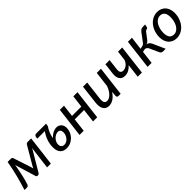

<svg xmlns="http://www.w3.org/2000/svg" viewBox="336 -1793 3077 3077"><g transform="rotate(-45 1875.0 -254.0)"><path d="M331.5 -189Q339 -164.5 343.5 -143Q349.5 -159 359.5 -176.5L542 -488Q550.5 -501 560 -505Q569.5 -509 579.5 -509H659.5L597 0H511.5L554.5 -344Q555.5 -354 558 -366.5Q560.5 -379 563.5 -391L350.5 -31Q345 -23 338 -18.2Q331 -13.5 322 -13.5H308.5Q300 -13.5 294 -18.2Q288 -23 284.5 -31L176 -390Q174 -376 172 -361Q170 -346 167.5 -334.5Q160 -295.5 152.8 -258.5Q145.5 -221.5 137.2 -184.2Q129 -147 118.5 -108.8Q108 -70.5 94.5 -29.5Q90 -16 80.2 -8Q70.5 0 56 0H-0.5Q37.5 -119 70 -245Q102.5 -371 126 -509H200.5Q210.5 -509 219.8 -505Q229 -501 233 -488L331.5 -189Z M730.5 -471Q733 -487 743.8 -497.2Q754.5 -507.5 773.5 -507.5H996L988 -459Q954 -410 935.8 -362.5Q917.5 -315 909 -263.5Q925 -283.5 944.5 -299Q964 -314.5 984.8 -325.5Q1005.5 -336.5 1027.2 -342.2Q1049 -348 1069.5 -348Q1095 -348 1116 -339Q1137 -330 1152 -313.8Q1167 -297.5 1175 -274.5Q1183 -251.5 1183 -223.5Q1183 -183.5 1166.8 -142.5Q1150.5 -101.5 1120.8 -68.2Q1091 -35 1048.5 -14Q1006 7 953.5 7Q919.5 7 892 -2.8Q864.5 -12.5 845 -33.2Q825.5 -54 814.8 -85.5Q804 -117 804 -160.5Q804 -193 808.8 -226.2Q813.5 -259.5 824.5 -294Q835.5 -328.5 853.2 -364Q871 -399.5 897 -437H726.5ZM966 -60Q992 -60 1015.5 -73Q1039 -86 1056.8 -107.2Q1074.5 -128.5 1084.8 -155.5Q1095 -182.5 1095 -211Q1095 -225 1092 -237.8Q1089 -250.5 1082 -260.2Q1075 -270 1063.8 -275.8Q1052.5 -281.5 1035.5 -281.5Q1011.5 -281.5 986.5 -269.5Q961.5 -257.5 941.2 -237.2Q921 -217 908.2 -190.5Q895.5 -164 895.5 -135Q895.5 -97.5 915.5 -78.8Q935.5 -60 966 -60Z M1708.5 -507.5 1647.5 0H1553L1580.5 -231H1369L1341.5 0H1247L1308 -507.5H1402.5L1377.5 -301H1589L1614 -507.5Z M1927.5 -507.5 1889.5 -185Q1882.5 -127 1896.2 -99.2Q1910 -71.5 1948 -71.5Q1970.5 -71.5 1994 -83.5Q2017.5 -95.5 2039.5 -118Q2061.5 -140.5 2080.8 -172.2Q2100 -204 2113.5 -243L2145.5 -507.5H2240L2179 0H2132Q2097.5 0 2097.5 -34L2104 -120.5Q2064.5 -57 2014.8 -25Q1965 7 1912.5 7Q1880.5 7 1856 -5.8Q1831.5 -18.5 1816 -43Q1800.5 -67.5 1794.8 -103.2Q1789 -139 1795 -185L1833 -507.5Z M2341.5 -507.5H2436L2413.5 -320.5Q2411 -301.5 2413 -285.2Q2415 -269 2421.8 -257.2Q2428.5 -245.5 2441 -238.8Q2453.5 -232 2472 -232Q2493 -232 2513.2 -239.5Q2533.5 -247 2551 -260.8Q2568.5 -274.5 2582.8 -294Q2597 -313.5 2606.5 -338L2627 -507.5H2721.5L2661 0H2566.5L2594.5 -234.5Q2563 -196.5 2522 -174.8Q2481 -153 2432.5 -153Q2399 -153 2375.5 -165.2Q2352 -177.5 2338 -199.8Q2324 -222 2319.2 -252.8Q2314.5 -283.5 2319 -320.5Z M3082 -422Q3098 -445 3110.5 -461.5Q3123 -478 3135.8 -488.5Q3148.5 -499 3163.8 -503.8Q3179 -508.5 3201.5 -508.5H3241.5L3231.5 -459Q3229.5 -447.5 3223.2 -444Q3217 -440.5 3208.2 -438.2Q3199.5 -436 3189.2 -431.2Q3179 -426.5 3169 -412.5L3097 -318Q3082 -297.5 3068 -285.8Q3054 -274 3031.5 -269Q3060.5 -263.5 3078.8 -247.8Q3097 -232 3109 -203L3200 0H3146Q3121.5 0 3109.2 -8.2Q3097 -16.5 3089.5 -32L3018.5 -188Q3010.5 -207.5 2995 -220Q2979.5 -232.5 2959 -232.5L2907.5 -223L2880.5 0H2789.5L2851 -507.5H2942.5L2915 -285L2956 -293.5Q2965.5 -295.5 2973 -298Q2980.5 -300.5 2986.5 -304.2Q2992.5 -308 2998 -313.2Q3003.5 -318.5 3009 -326Z M3457 -67Q3493 -67 3522 -86.5Q3551 -106 3571.5 -138.8Q3592 -171.5 3603 -214.2Q3614 -257 3614 -303.5Q3614 -372.5 3587.5 -406.8Q3561 -441 3510.5 -441Q3474.5 -441 3445.5 -421.8Q3416.5 -402.5 3396 -369.8Q3375.5 -337 3364.5 -294.2Q3353.5 -251.5 3353.5 -204.5Q3353.5 -136 3379.8 -101.5Q3406 -67 3457 -67ZM3448.5 7Q3407 7 3372 -7.2Q3337 -21.5 3311.8 -48.5Q3286.5 -75.5 3272.5 -114.8Q3258.5 -154 3258.5 -204Q3258.5 -247 3267.8 -286.8Q3277 -326.5 3293.8 -361Q3310.5 -395.5 3334 -424Q3357.5 -452.5 3386.5 -472.8Q3415.5 -493 3449 -504Q3482.5 -515 3519 -515Q3560.5 -515 3595.5 -500.8Q3630.5 -486.5 3655.8 -459.5Q3681 -432.5 3695 -393.5Q3709 -354.5 3709 -304.5Q3709 -240.5 3688.8 -183.8Q3668.5 -127 3633.5 -84.5Q3598.5 -42 3550.8 -17.5Q3503 7 3448.5 7Z"/></g></svg>

Font: Lato Medium
Style: Italic
Weight: 500
Italic angle: -7°
Designer: Lukasz Dziedzic
Foundry: tyPoland Lukasz Dziedzic
Version: Version 2.006; 2014-01-15